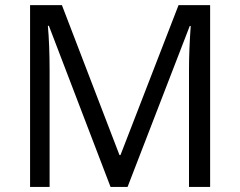

<svg xmlns="http://www.w3.org/2000/svg" viewBox="-20 -734 943 754"><path d="M414.1 0 171.9 -632.8H168Q174.8 -557.6 174.8 -454.1V0H98.1V-713.9H223.1L449.2 -125H453.1L681.2 -713.9H805.2V0H722.2V-460Q722.2 -539.1 729 -631.8H725.1L481 0Z"/></svg>

Font: f01899195
Style: Regular
Weight: 400
Foundry: Ascender Corporation
Version: Version 1.10